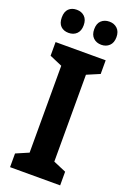

<svg xmlns="http://www.w3.org/2000/svg" viewBox="-172 -973 689 1030"><g transform="rotate(20 172.5 -458.0)"><path d="M316 0H30V-78L102 -109V-605L30 -636V-714H316V-636L243 -605V-109L316 -78ZM16 -850Q16 -883 33 -899.5Q50 -916 78 -916Q106 -916 123.5 -899Q141 -882 141 -850Q141 -818 123.5 -801Q106 -784 78 -784Q50 -784 33 -800.5Q16 -817 16 -850ZM201 -850Q201 -883 219 -899.5Q237 -916 265 -916Q292 -916 310 -899Q328 -882 328 -850Q328 -818 310 -801Q292 -784 265 -784Q237 -784 219 -801Q201 -818 201 -850Z"/></g></svg>

Font: Noto Sans Condensed
Style: Bold
Weight: 700
Width: 3
Designer: Monotype Design Team
Foundry: Monotype Imaging Inc.
Version: Version 2.013; ttfautohint (v1.8.4.7-5d5b)